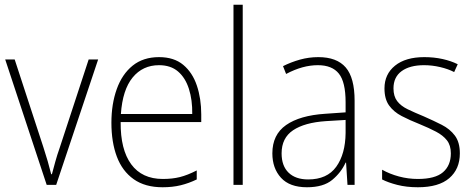

<svg xmlns="http://www.w3.org/2000/svg" viewBox="-20 -780 2002 810"><path d="M177 0 2 -529H42L163 -159Q183 -98 196 -45H199Q206 -71 213.5 -98.5Q221 -126 232 -157L354 -529H394L217 0Z M651 -539Q714 -539 753 -506.5Q792 -474 810.5 -419Q829 -364 829 -297V-265H489Q488 -149 533.5 -87Q579 -25 667 -25Q707 -25 739 -33Q771 -41 810 -61V-23Q777 -7 742.5 1.5Q708 10 666 10Q592 10 544 -24Q496 -58 473 -119Q450 -180 450 -262Q450 -341 472.5 -404Q495 -467 539.5 -503Q584 -539 651 -539ZM651 -505Q582 -505 539.5 -453Q497 -401 490 -299H791Q792 -358 777 -405Q762 -452 731 -478.5Q700 -505 651 -505Z M1004 0H965V-760H1004Z M1323 -539Q1401 -539 1438.5 -495.5Q1476 -452 1476 -355V0H1446L1440 -94H1438Q1419 -52 1381.5 -21Q1344 10 1275 10Q1202 10 1165.5 -30Q1129 -70 1129 -133Q1129 -212 1187 -252.5Q1245 -293 1352 -300L1438 -306V-349Q1438 -434 1409.5 -469.5Q1381 -505 1321 -505Q1289 -505 1256 -496Q1223 -487 1187 -468L1174 -501Q1208 -518 1245.5 -528.5Q1283 -539 1323 -539ZM1355 -269Q1265 -263 1216.5 -230.5Q1168 -198 1168 -133Q1168 -80 1197.5 -51.5Q1227 -23 1280 -23Q1360 -23 1398.5 -76.5Q1437 -130 1438 -219V-274Z M1920 -133Q1920 -67 1875.5 -28.5Q1831 10 1743 10Q1695 10 1656 0Q1617 -10 1592 -23V-64Q1624 -46 1663 -35.5Q1702 -25 1743 -25Q1816 -25 1849 -53.5Q1882 -82 1882 -133Q1882 -167 1865.5 -188Q1849 -209 1819.5 -224.5Q1790 -240 1751 -256Q1708 -273 1674.5 -290.5Q1641 -308 1621.5 -335Q1602 -362 1602 -407Q1602 -467 1646.5 -503Q1691 -539 1770 -539Q1811 -539 1847 -531Q1883 -523 1911 -509L1896 -476Q1871 -489 1837 -497Q1803 -505 1769 -505Q1709 -505 1674.5 -480Q1640 -455 1640 -407Q1640 -374 1655.5 -353.5Q1671 -333 1700 -319Q1729 -305 1768 -289Q1809 -271 1843.5 -253.5Q1878 -236 1899 -208Q1920 -180 1920 -133Z"/></svg>

Font: Noto Sans Gujarati SemiCondensed ExtraLight
Style: Regular
Weight: 200
Width: 4
Designer: Jelle Bosma - Monotype Design Team, Universal Thirst
Foundry: Monotype Imaging Inc.
Version: Version 2.106; ttfautohint (v1.8.4.7-5d5b)